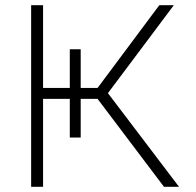

<svg xmlns="http://www.w3.org/2000/svg" viewBox="-20 -720 755 740"><path d="M100 -700H146V-381H249V-530H291V-381H356L594 -700H650L396 -361L670 0H612L356 -339H291V-190H249V-339H146V0H100Z"/></svg>

Font: PT Root UI Light
Style: Regular
Weight: 300
Designer: Vitaly Kuzmin
Foundry: ParaType Ltd.
Version: Version 2.000G